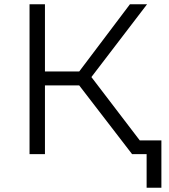

<svg xmlns="http://www.w3.org/2000/svg" viewBox="-20 -720 788 897"><path d="M633 -64H734V157H665V0H597L350 -321H190V0H118V-700H190V-386H350L587 -700H667L407 -360Z"/></svg>

Font: Montserrat Alternates
Style: Regular
Weight: 400
Designer: Julieta Ulanovsky
Foundry: Julieta Ulanovsky
Version: Version 7.200;PS 007.200;hotconv 1.0.88;makeotf.lib2.5.64775